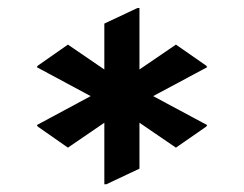

<svg xmlns="http://www.w3.org/2000/svg" viewBox="-20 -777 618 486"><path d="M333 -756.8V-601.1L425.3 -664.1L502 -610.8L504.4 -606.9L367.7 -533.7L504.4 -460.4L502 -456.5L425.3 -403.3L333 -466.3V-350.1L249 -310.5H244.1V-466.3L151.9 -403.3L75.7 -456.5L73.2 -460.4L209.5 -533.7L73.2 -606.9L75.7 -610.8L151.9 -664.1L244.1 -601.1V-717.3L328.1 -756.8Z"/></svg>

Font: Nova Slim
Style: Book
Weight: 400
Version: Version 2.000